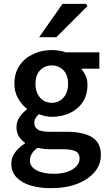

<svg xmlns="http://www.w3.org/2000/svg" viewBox="-20 -764 559 1001"><path d="M244 217Q186 217 139.5 203Q93 189 66 160.5Q39 132 39 89Q39 58 58 31.5Q77 5 110 -16V-20Q92 -32 79 -52Q66 -72 66 -101Q66 -131 82.5 -154.5Q99 -178 120 -193V-197Q95 -216 75 -250Q55 -284 55 -327Q55 -383 82 -422.5Q109 -462 153.5 -482.5Q198 -503 250 -503Q270 -503 289 -500Q308 -497 323 -491H498V-406H406V-402Q419 -387 427.5 -367.5Q436 -348 436 -322Q436 -268 411 -231Q386 -194 344 -174.5Q302 -155 250 -155Q234 -155 217 -158.5Q200 -162 183 -169Q172 -159 165.5 -148.5Q159 -138 159 -121Q159 -101 176.5 -89Q194 -77 239 -77H326Q414 -77 460 -48.5Q506 -20 506 44Q506 93 474 132Q442 171 383.5 194Q325 217 244 217ZM250 -228Q273 -228 292.5 -239.5Q312 -251 323.5 -273.5Q335 -296 335 -327Q335 -373 310.5 -398Q286 -423 250 -423Q214 -423 189.5 -398Q165 -373 165 -327Q165 -296 176.5 -273.5Q188 -251 207 -239.5Q226 -228 250 -228ZM262 142Q302 142 332 131.5Q362 121 378.5 102.5Q395 84 395 63Q395 34 372.5 24Q350 14 308 14H241Q221 14 205 12Q189 10 175 7Q155 22 145.5 38Q136 54 136 72Q136 105 170 123.5Q204 142 262 142ZM184 -570 306 -744H429L436 -732L274 -570Z"/></svg>

Font: Mada SemiBold
Style: Regular
Weight: 600
Designer: Khaled Hosny
Version: Version 1.5